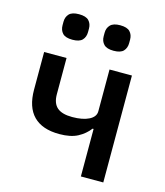

<svg xmlns="http://www.w3.org/2000/svg" viewBox="-110 -818 775 902"><g transform="rotate(15 277.5 -367.0)"><path d="M368 0V-231H363Q341 -202 307 -184Q273 -166 218 -166Q135 -166 92.5 -209Q50 -252 50 -337V-520H159V-344Q159 -300 182.5 -279.5Q206 -259 256 -259Q307 -259 337.5 -274.5Q368 -290 368 -317V-520H477V0ZM163 -610Q129 -610 115 -625Q101 -640 101 -664V-681Q101 -704 115 -719Q129 -734 163 -734Q197 -734 211 -719Q225 -704 225 -681V-664Q225 -640 211 -625Q197 -610 163 -610ZM363 -610Q330 -610 315.5 -625Q301 -640 301 -664V-681Q301 -704 315.5 -719Q330 -734 363 -734Q397 -734 411 -719Q425 -704 425 -681V-664Q425 -640 411 -625Q397 -610 363 -610Z"/></g></svg>

Font: IBM Plex Sans Medium
Style: Regular
Weight: 500
Designer: Mike Abbink, Paul van der Laan, Pieter van Rosmalen
Foundry: Bold Monday
Version: Version 3.201